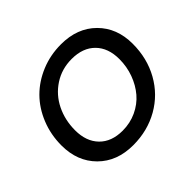

<svg xmlns="http://www.w3.org/2000/svg" viewBox="-165 -905 1114 1114"><g transform="rotate(-45 392.0 -348.5)"><path d="M756.8 -412.1Q756.8 -292.5 703.4 -196.8Q649.9 -101.1 555.2 -47.1Q460.4 6.8 342.8 6.8Q210 6.8 128.4 -74.7Q46.9 -156.2 46.9 -286.1Q46.9 -375 78.4 -452.9Q109.9 -530.8 164.6 -585.7Q219.2 -640.6 295.9 -672.4Q372.6 -704.1 460 -704.1Q593.8 -704.1 675.3 -622.8Q756.8 -541.5 756.8 -412.1ZM165 -293Q165 -201.7 216.6 -148.9Q268.1 -96.2 358.9 -96.2Q420.4 -96.2 473.4 -120.8Q526.4 -145.5 562.3 -187.5Q598.1 -229.5 618.7 -285.6Q639.2 -341.8 639.2 -403.8Q639.2 -495.1 587.4 -547.6Q535.6 -600.1 443.8 -600.1Q362.3 -600.1 297.9 -558.1Q233.4 -516.1 199.2 -446.3Q165 -376.5 165 -293Z"/></g></svg>

Font: SVN-Poppins Medium
Style: Italic
Weight: 500
Italic angle: -10°
Designer: Ninad Kale (Devanagari), Jonny Pinhorn (Latin)
Foundry: Indian Type Foundry
Version: Version 3.002 2017